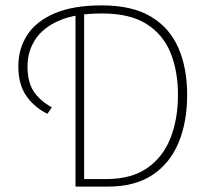

<svg xmlns="http://www.w3.org/2000/svg" viewBox="-20 -692 780 712"><path d="M260 0V-660H292V-28H374Q467 -28 525.5 -68.5Q584 -109 612 -179.5Q640 -250 640 -340Q640 -428 612.5 -496Q585 -564 523.5 -603Q462 -642 360 -642H356Q262 -642 201.5 -616.5Q141 -591 111.5 -546.5Q82 -502 82 -446Q82 -389 104 -354.5Q126 -320 172 -294L156 -270Q107 -294 77.5 -336.5Q48 -379 48 -446Q48 -512 81.5 -563Q115 -614 183.5 -643Q252 -672 358 -672Q470 -672 539.5 -630.5Q609 -589 641.5 -514.5Q674 -440 674 -340Q674 -239 642 -162.5Q610 -86 545 -43Q480 0 380 0Z"/></svg>

Font: SourceSans3VF
Style: Regular
Weight: 200
Designer: Paul D. Hunt
Foundry: Adobe
Version: Version 3.052;hotconv 1.1.0;makeotfexe 2.6.0